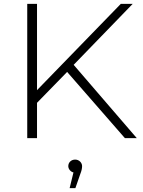

<svg xmlns="http://www.w3.org/2000/svg" viewBox="-20 -720 743 1001"><path d="M122 0H173V-184L330 -345L631 0H693L364 -382L672 -700H610L173 -250V-700H122ZM344 167C349 173 355 177 363 179L343 261H373L399 186C405 171 408 158 408 146C408 129 393 112 372 112C351 112 336 127 336 146C336 154 339 161 344 167Z"/></svg>

Font: Montserrat Light
Style: Regular
Weight: 300
Designer: Julieta Ulanovsky
Foundry: Julieta Ulanovsky
Version: Version 7.200